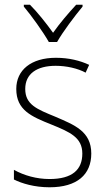

<svg xmlns="http://www.w3.org/2000/svg" viewBox="-20 -784 449 814"><path d="M187 -606H222C247 -650 296 -715 330 -756V-764H303C268 -726 233 -685 205 -645C177 -684 140 -731 107 -764H81V-756C113 -718 162 -650 187 -606ZM367 -133C367 -227 296 -254 215 -289C137 -321 87 -340 87 -407C87 -471 136 -505 216 -505C262 -505 310 -494 343 -476L358 -509C320 -527 272 -539 217 -539C112 -539 49 -487 49 -407C49 -317 113 -290 198 -256C277 -224 329 -201 329 -133C329 -65 287 -25 190 -25C135 -25 82 -40 39 -64V-23C73 -6 126 10 190 10C307 10 367 -44 367 -133Z"/></svg>

Font: Noto Sans Devanagari UI SemiCondensed ExtraLight
Style: Regular
Weight: 200
Width: 4
Designer: Jelle Bosma - Monotype Design Team
Foundry: Monotype Imaging Inc.
Version: Version 2.004